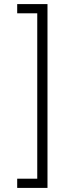

<svg xmlns="http://www.w3.org/2000/svg" viewBox="-20 -780 351 938"><path d="M212 -760V138H64V93H162V-715H64V-760Z"/></svg>

Font: IBM Plex Sans Thai Looped Light
Style: Regular
Weight: 300
Designer: Mike Abbink, Paul van der Laan, Pieter van Rosmalen, Ben Mitchell, Mark Frömberg
Foundry: Bold Monday
Version: Version 1.1